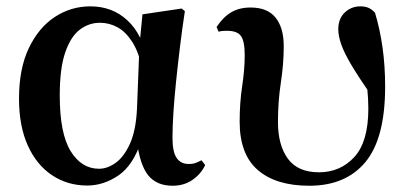

<svg xmlns="http://www.w3.org/2000/svg" viewBox="-20 -572 1292 608"><path d="M256.3 15.5Q193.6 15.5 144.7 -17.2Q95.7 -49.9 68 -111.3Q40.2 -172.8 40.2 -259.4Q40.2 -354.6 71.3 -419.6Q102.3 -484.6 153.6 -518.3Q204.8 -551.9 266.1 -551.9Q335.7 -551.9 383.5 -507.5Q431.3 -463.2 446 -381.8H452.5L431.2 -353.7Q419.2 -407.4 398.7 -439.4Q378.2 -471.4 352 -485.7Q325.8 -499.9 296.4 -499.9Q261.7 -499.9 232.8 -478.2Q204 -456.5 186.6 -406.1Q169.2 -355.7 169.2 -269.8Q169.2 -149.6 203.6 -93.6Q238.1 -37.6 293.5 -37.6Q320.2 -37.6 346.6 -56.6Q372.9 -75.6 391.7 -117.3Q410.5 -159.1 413.8 -227.4L421.6 -428L431.1 -526.6L555.4 -545L565.4 -536.5Q556.9 -481.4 550.1 -424.9Q543.2 -368.4 537.7 -315.4Q532.2 -262.4 529.2 -216.4Q526.2 -170.4 526.2 -135.4Q526.2 -91.4 539.2 -72.1Q552.2 -52.7 577.7 -52.7Q590.9 -52.7 600.2 -56.3Q609.5 -60 618 -64.5L629.7 -49.4Q617 -21.7 590 -2.7Q563 16.2 526.5 16.2Q475.9 16.2 449.1 -17.1Q422.3 -50.5 413.4 -127.3L428.4 -128.7Q402.2 -48.4 355 -16.4Q307.8 15.5 256.3 15.5Z M959.5 16.2Q854 16.2 796.5 -33.5Q738.9 -83.1 738.9 -186.6Q738.9 -246.7 746.9 -299.3Q754.9 -351.9 754.9 -397.3Q754.9 -441.7 743 -458.1Q731.1 -474.5 698.7 -474.5Q691.4 -474.5 684.9 -474Q678.3 -473.5 672.3 -471.5L665.8 -486.5Q686.7 -518.1 712.3 -533.1Q737.8 -548.2 773.5 -548.2Q827 -548.2 852.7 -516.1Q878.5 -484 878.5 -425.8Q878.5 -369.7 869.3 -310Q860.2 -250.4 860.2 -185.4Q860.2 -112.8 891.5 -69.6Q922.9 -26.4 990.1 -26.4Q1057.5 -26.4 1102 -74.7Q1146.4 -123.1 1146.4 -228.2Q1146.4 -259.1 1142.8 -294.4Q1139.2 -329.7 1133.4 -362.1L1152.8 -361.2L1154.9 -270.9Q1115.9 -327.3 1093 -365.7Q1070.1 -404.1 1060.7 -431.2Q1051.2 -458.2 1051.2 -479.1Q1051.2 -512.9 1071.8 -532.4Q1092.4 -551.9 1121.3 -551.9Q1137.1 -551.9 1148 -546.7Q1159 -541.5 1167.6 -531.4Q1183.1 -480.2 1191.3 -421.8Q1199.6 -363.4 1199.6 -297.8Q1199.6 -133.7 1137.1 -58.7Q1074.7 16.2 959.5 16.2Z"/></svg>

Font: Noto Serif TC
Style: Regular
Weight: 200
Designer: Ryoko NISHIZUKA 西塚涼子 (kana & ideographs); Frank Grießhammer (Latin, Greek & Cyrillic); Wenlong ZHANG 张文龙 (bopomofo); San
Foundry: Adobe
Version: Version 2.001;hotconv 1.1.0;makeotfexe 2.6.0